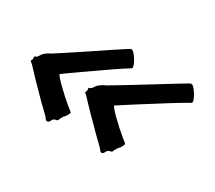

<svg xmlns="http://www.w3.org/2000/svg" viewBox="-86 -536 685 611"><g transform="rotate(30 257.0 -230.5)"><path d="M244.1 -396Q246.1 -397 249 -397Q252.4 -397 257.6 -391.6Q262.7 -386.2 267.6 -378.9Q272.5 -371.6 275.9 -364.5Q279.3 -357.4 279.8 -354Q279.8 -352.5 280.3 -351.1Q280.8 -349.6 280.8 -348.1Q280.8 -345.2 273.9 -341.8Q269.5 -339.4 256.1 -330.6Q242.7 -321.8 224.4 -309.1Q206.1 -296.4 185.1 -281.7Q164.1 -267.1 144.8 -253.7Q125.5 -240.2 110.4 -229.5Q95.2 -218.8 88.9 -213.9Q96.7 -202.1 111.1 -188Q125.5 -173.8 139.6 -161.1Q153.8 -148.4 164.8 -139.4Q175.8 -130.4 176.8 -129.9Q178.7 -128.4 179.9 -127.4Q181.2 -126.5 181.2 -125Q181.2 -122.6 179.7 -120.1Q178.2 -117.7 175.8 -112.8Q172.9 -108.4 171.9 -107.2Q170.9 -106 170.2 -105.5Q169.4 -105 168.7 -104.2Q168 -103.5 166 -100.1Q162.1 -93.3 161.1 -91.8Q160.2 -90.3 159.2 -85.9Q158.2 -83.5 156 -83Q153.8 -82.5 151.1 -82Q148.4 -81.5 145.3 -79.8Q142.1 -78.1 140.1 -73.2Q135.7 -64 130.9 -64Q125.5 -64 123 -67.9Q121.6 -70.8 116 -76.7Q110.4 -82.5 102.3 -90.1Q94.2 -97.7 85.2 -106.4Q76.2 -115.2 67.9 -124Q30.3 -161.6 12.9 -180.9Q-4.4 -200.2 -9.8 -203.1Q-11.2 -203.1 -11.2 -205.1Q-11.2 -206.5 -9.5 -209.7Q-7.8 -212.9 -7.8 -215.8Q-7.8 -216.8 -8.3 -217.5Q-8.8 -218.3 -8.8 -219.2Q-8.8 -223.1 -5.1 -224.1Q-1.5 -225.1 1 -228Q4.4 -232.9 6.8 -236.8Q9.3 -240.7 12.7 -243.9Q16.1 -247.1 21 -250.5Q25.9 -253.9 34.2 -257.8Q47.9 -266.6 68.1 -279.8Q88.4 -293 110.8 -307.9Q133.3 -322.8 155.8 -337.9Q178.2 -353 197 -365.5Q215.8 -377.9 228.5 -386.2Q241.2 -394.5 244.1 -396ZM463.9 -396Q465.8 -397 469.2 -397Q472.7 -397 477.8 -391.6Q482.9 -386.2 487.8 -378.9Q492.7 -371.6 496.1 -364.5Q499.5 -357.4 500 -354Q500 -352.5 500.5 -351.1Q501 -349.6 501 -348.1Q501 -345.2 493.2 -341.8Q488.8 -339.4 473.9 -330.6Q459 -321.8 438.7 -309.1Q418.5 -296.4 395.3 -281.7Q372.1 -267.1 350.8 -253.7Q329.6 -240.2 313 -229.5Q296.4 -218.8 289.1 -213.9Q296.9 -202.1 311.3 -188Q325.7 -173.8 339.8 -161.1Q354 -148.4 365 -139.4Q376 -130.4 377 -129.9Q378.4 -128.4 379.6 -127.4Q380.9 -126.5 380.9 -125Q380.9 -122.6 379.6 -120.1Q378.4 -117.7 376 -112.8Q373 -108.4 372.1 -107.2Q371.1 -106 370.4 -105.5Q369.6 -105 368.9 -104.2Q368.2 -103.5 366.2 -100.1Q362.3 -93.3 361.1 -91.8Q359.9 -90.3 358.9 -85.9Q357.9 -83.5 356 -83Q354 -82.5 351.1 -82Q348.1 -81.5 345.2 -79.8Q342.3 -78.1 339.8 -73.2Q335.4 -64 331.1 -64Q325.7 -64 323.2 -67.9Q321.8 -70.8 315.9 -76.7Q310.1 -82.5 302.2 -90.1Q294.4 -97.7 285.4 -106.4Q276.4 -115.2 268.1 -124Q230.5 -161.1 212.6 -180.7Q194.8 -200.2 189.9 -203.1Q189 -203.1 189 -205.1Q189 -206.5 190.4 -209.7Q191.9 -212.9 191.9 -215.8Q191.9 -216.8 191.4 -217.5Q190.9 -218.3 190.9 -219.2Q190.9 -223.1 194.8 -224.1Q198.7 -225.1 201.2 -228Q204.6 -232.9 207.3 -236.8Q210 -240.7 213.6 -243.9Q217.3 -247.1 222.7 -250.5Q228 -253.9 236.8 -257.8Q252 -266.6 273.7 -279.8Q295.4 -293 319.8 -307.9Q344.2 -322.8 368.7 -337.9Q393.1 -353 413.3 -365.5Q433.6 -377.9 447.3 -386.2Q460.9 -394.5 463.9 -396Z"/></g></svg>

Font: Oregano
Style: Italic
Weight: 400
Italic angle: -12°
Designer: Astigmatic (AOETI)
Foundry: Astigmatic (AOETI)
Version: Version 1.000